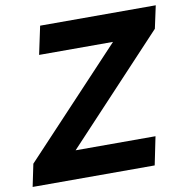

<svg xmlns="http://www.w3.org/2000/svg" viewBox="-97 -776 835 852"><g transform="rotate(-10 321.0 -349.5)"><path d="M3 -101 445 -572H112L139 -699H660L638 -597L198 -127H558L532 0H-18Z"/></g></svg>

Font: Prompt SemiBold
Style: Italic
Weight: 600
Italic angle: -12°
Designer: Katatrad Team
Foundry: CadsonDemak
Version: Version 1.001